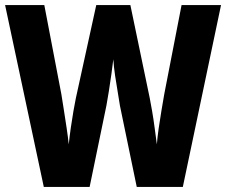

<svg xmlns="http://www.w3.org/2000/svg" viewBox="-23 -734 888 754"><path d="M845 -714 695 0H514L448 -319Q445 -340 439.5 -371.5Q434 -403 429 -437Q424 -471 422 -501Q419 -477 414.5 -443Q410 -409 404.5 -376Q399 -343 395 -320L329 0H149L-3 -714H151L218 -364Q222 -339 227.5 -304Q233 -269 238.5 -232.5Q244 -196 247 -167Q250 -197 255 -232Q260 -267 265.5 -298.5Q271 -330 275 -349L355 -714H489L565 -349Q569 -329 574.5 -297Q580 -265 584.5 -230.5Q589 -196 593 -167Q595 -194 600 -229Q605 -264 611 -299.5Q617 -335 622 -364L690 -714Z"/></svg>

Font: Noto Sans Tamil Condensed ExtraBold
Style: Regular
Weight: 800
Width: 3
Designer: Jelle Bosma - Monotype Design Team
Foundry: Monotype Imaging Inc.
Version: Version 2.004; ttfautohint (v1.8.4.7-5d5b)